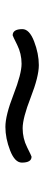

<svg xmlns="http://www.w3.org/2000/svg" viewBox="254 -768 164 712"><g transform="rotate(90 336.0 -412.0)"><path d="M561 -447Q583 -447 583 -411Q583 -385 538 -367.5Q493 -350 450.5 -350Q408 -350 331 -380Q254 -410 216.5 -410Q179 -410 146 -393.5Q113 -377 111 -377Q88 -377 88 -413Q88 -439 133.5 -456.5Q179 -474 221.5 -474Q264 -474 341 -444Q418 -414 455.5 -414Q493 -414 526 -430.5Q559 -447 561 -447Z"/></g></svg>

Font: Kite One
Style: Regular
Weight: 400
Designer: Eduardo Rodriguez Tunni
Foundry: Eduardo Rodriguez Tunni
Version: Version 1.001